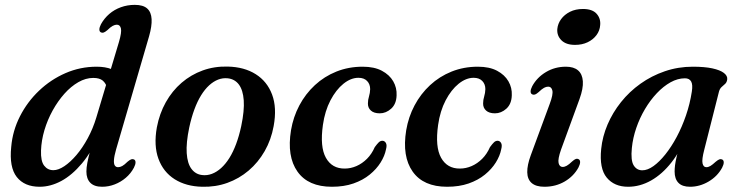

<svg xmlns="http://www.w3.org/2000/svg" viewBox="-20 -738 2968 770"><path d="M578 -593 445.5 -138.5Q438 -112 437 -96.5Q436 -81 440.5 -74.2Q445 -67.5 453.5 -67.5Q461.5 -67.5 470.2 -72.2Q479 -77 491.5 -89.5Q500.5 -97 506.2 -99Q512 -101 517.5 -98.5Q523.5 -95.5 523.5 -86.8Q523.5 -78 517 -65.5Q504.5 -42 484.5 -25Q464.5 -8 440 1.5Q415.5 11 389.5 11Q358 11 342.2 -5Q326.5 -21 326.5 -50Q326.5 -65 330.2 -85Q334 -105 342 -135Q350 -165 363 -208.5L378.5 -200.5Q348 -129.5 308.5 -82.5Q269 -35.5 225.8 -12.2Q182.5 11 139 11Q78 11 47.2 -28.2Q16.5 -67.5 25 -149Q30.5 -213.5 60 -271.5Q89.5 -329.5 136.5 -374.2Q183.5 -419 242.8 -444.8Q302 -470.5 367.5 -470.5Q403 -470.5 427.8 -460.5Q452.5 -450.5 466.2 -433.5Q480 -416.5 483.5 -395L411 -382Q405 -404 392 -414.8Q379 -425.5 354 -425.5Q324 -425.5 294.2 -408.5Q264.5 -391.5 238.2 -362Q212 -332.5 191.2 -295Q170.5 -257.5 158.2 -216.2Q146 -175 144.5 -134.5Q143 -92 157 -73.8Q171 -55.5 194 -55.5Q214 -55.5 238 -71.5Q262 -87.5 286.5 -116.2Q311 -145 332 -183.8Q353 -222.5 366.5 -267.5L457 -569.5Q468.5 -608.5 465 -623.8Q461.5 -639 448.5 -639Q441 -639 432 -634.2Q423 -629.5 410.5 -617Q401.5 -609.5 395.8 -607.5Q390 -605.5 385 -608Q378.5 -611 378.5 -619.8Q378.5 -628.5 385 -641Q398 -664.5 418.2 -682Q438.5 -699.5 464.8 -709Q491 -718.5 520.5 -718.5Q554 -718.5 570.2 -704Q586.5 -689.5 588 -661.2Q589.5 -633 578 -593Z M893.5 -471Q959.5 -469.5 1005.5 -440.5Q1051.5 -411.5 1071.2 -358.8Q1091 -306 1077.5 -232.5Q1067.5 -177.5 1041.5 -132Q1015.5 -86.5 977.2 -54Q939 -21.5 891.5 -4.5Q844 12.5 790.5 11Q726 9.5 680.5 -19.2Q635 -48 615.5 -101Q596 -154 609 -227Q619.5 -282.5 645 -328Q670.5 -373.5 708.2 -406Q746 -438.5 793 -455.5Q840 -472.5 893.5 -471ZM790.5 -36Q810.5 -33.5 829.8 -40.8Q849 -48 866.8 -64Q884.5 -80 899.8 -104.2Q915 -128.5 927 -160.8Q939 -193 947.5 -232.5Q960.5 -294.5 957.5 -335.8Q954.5 -377 938 -399Q921.5 -421 893 -424Q873.5 -426 854.8 -418.8Q836 -411.5 818.8 -395.8Q801.5 -380 786.5 -355.8Q771.5 -331.5 759.5 -299Q747.5 -266.5 739 -227Q726 -165 728.8 -123.8Q731.5 -82.5 747.8 -60.8Q764 -39 790.5 -36Z M1417.5 -426Q1387 -426 1357.2 -402Q1327.5 -378 1305.2 -335.5Q1283 -293 1275 -237Q1262.5 -149 1287 -105.2Q1311.5 -61.5 1362.5 -62Q1386.5 -62 1409.5 -72Q1432.5 -82 1451.8 -101.2Q1471 -120.5 1483 -148Q1492.5 -161 1499 -167.2Q1505.5 -173.5 1514 -173.5Q1523 -173 1527.8 -164.2Q1532.5 -155.5 1528 -139Q1523 -113 1506.5 -86.5Q1490 -60 1462.8 -37.8Q1435.5 -15.5 1397.5 -2.2Q1359.5 11 1311 11Q1216 11 1173 -49.8Q1130 -110.5 1147 -215.5Q1156 -269 1180.5 -315.2Q1205 -361.5 1242.8 -396.5Q1280.5 -431.5 1329.2 -451Q1378 -470.5 1434.5 -470.5Q1481 -470.5 1511.5 -454.2Q1542 -438 1557 -412Q1572 -386 1570.5 -355.5Q1569.5 -321 1548.8 -302.2Q1528 -283.5 1503 -283.5Q1479.5 -283.5 1467.2 -294.8Q1455 -306 1455.5 -323.5Q1455.5 -337.5 1459.8 -351.2Q1464 -365 1464.5 -380.5Q1464.5 -400.5 1452.2 -413.2Q1440 -426 1417.5 -426Z M1879.5 -426Q1849 -426 1819.2 -402Q1789.5 -378 1767.2 -335.5Q1745 -293 1737 -237Q1724.5 -149 1749 -105.2Q1773.5 -61.5 1824.5 -62Q1848.5 -62 1871.5 -72Q1894.5 -82 1913.8 -101.2Q1933 -120.5 1945 -148Q1954.5 -161 1961 -167.2Q1967.5 -173.5 1976 -173.5Q1985 -173 1989.8 -164.2Q1994.5 -155.5 1990 -139Q1985 -113 1968.5 -86.5Q1952 -60 1924.8 -37.8Q1897.5 -15.5 1859.5 -2.2Q1821.5 11 1773 11Q1678 11 1635 -49.8Q1592 -110.5 1609 -215.5Q1618 -269 1642.5 -315.2Q1667 -361.5 1704.8 -396.5Q1742.5 -431.5 1791.2 -451Q1840 -470.5 1896.5 -470.5Q1943 -470.5 1973.5 -454.2Q2004 -438 2019 -412Q2034 -386 2032.5 -355.5Q2031.5 -321 2010.8 -302.2Q1990 -283.5 1965 -283.5Q1941.5 -283.5 1929.2 -294.8Q1917 -306 1917.5 -323.5Q1917.5 -337.5 1921.8 -351.2Q1926 -365 1926.5 -380.5Q1926.5 -400.5 1914.2 -413.2Q1902 -426 1879.5 -426Z M2230 -138Q2216.5 -99.5 2220.2 -84Q2224 -68.5 2236.5 -68.5Q2244.5 -68.5 2253.2 -73.5Q2262 -78.5 2274.5 -90.5Q2283.5 -98.5 2289.2 -100.5Q2295 -102.5 2300.5 -99.5Q2306.5 -96.5 2306.5 -88Q2306.5 -79.5 2300 -66.5Q2281 -31.5 2244.8 -10.2Q2208.5 11 2163.5 11Q2129.5 11 2112.2 -4Q2095 -19 2094.5 -47.2Q2094 -75.5 2108.5 -115L2184.5 -321Q2199 -359.5 2195.2 -375Q2191.5 -390.5 2178.5 -390.5Q2170.5 -390.5 2161.8 -385.8Q2153 -381 2140 -368.5Q2131.5 -361 2125.8 -359Q2120 -357 2114.5 -359.5Q2108 -362.5 2108 -371.2Q2108 -380 2114.5 -392.5Q2133.5 -427.5 2169.5 -449Q2205.5 -470.5 2249.5 -470.5Q2281 -470.5 2298.2 -455.8Q2315.5 -441 2317.5 -412Q2319.5 -383 2304 -340.5ZM2286 -558Q2250 -558 2231.5 -576.5Q2213 -595 2215 -621.5Q2217 -643 2230.2 -661.2Q2243.5 -679.5 2266 -690.8Q2288.5 -702 2318 -702Q2355.5 -702 2372.5 -683Q2389.5 -664 2387 -637.5Q2385.5 -615 2372 -597Q2358.5 -579 2336.5 -568.5Q2314.5 -558 2286 -558Z M2804.5 -138Q2794 -98 2797.5 -82.8Q2801 -67.5 2812.5 -67.5Q2821 -67.5 2829.2 -72.5Q2837.5 -77.5 2850.5 -89.5Q2859.5 -97 2865.2 -99Q2871 -101 2876 -98.5Q2882.5 -95.5 2882.5 -86.8Q2882.5 -78 2876 -65.5Q2857 -30.5 2821.5 -9.8Q2786 11 2747.5 11Q2716 11 2700.8 -4.8Q2685.5 -20.5 2685.5 -50Q2685.5 -61.5 2687.2 -75.5Q2689 -89.5 2693.5 -109Q2698 -128.5 2706 -156.5Q2714 -184.5 2726 -224L2736 -203.5Q2711 -135.5 2673.5 -87.5Q2636 -39.5 2591.2 -14.2Q2546.5 11 2499 11Q2443.5 11 2413.2 -25.8Q2383 -62.5 2391 -140.5Q2396 -190.5 2416.5 -238.5Q2437 -286.5 2470.5 -328.5Q2504 -370.5 2548.5 -402.2Q2593 -434 2646.2 -452.2Q2699.5 -470.5 2758.5 -470.5Q2805.5 -470.5 2836.8 -463.8Q2868 -457 2883 -445.5Q2898 -434 2896.5 -420Q2895 -408 2888.2 -401.8Q2881.5 -395.5 2874.2 -389.2Q2867 -383 2863.5 -371ZM2514 -144.5Q2509 -95 2521.2 -75Q2533.5 -55 2556 -55Q2577 -55 2600.8 -72Q2624.5 -89 2648.5 -119Q2672.5 -149 2693.8 -188.8Q2715 -228.5 2731 -275Q2747 -321.5 2754.5 -370.5Q2759 -398.5 2751.8 -411.2Q2744.5 -424 2727 -424Q2698 -424 2669.2 -408Q2640.5 -392 2614.2 -364.2Q2588 -336.5 2566.8 -300.8Q2545.5 -265 2531.8 -225Q2518 -185 2514 -144.5Z"/></svg>

Font: Fraunces Medium
Style: Italic
Weight: 500
Italic angle: -16°
Version: Version 1.000;[b76b70a41]